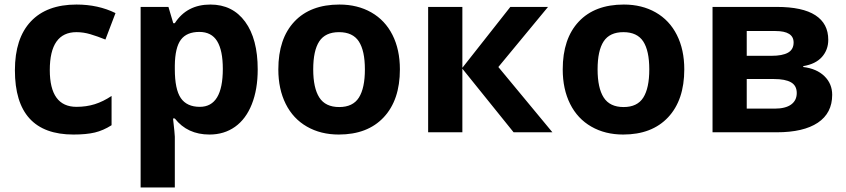

<svg xmlns="http://www.w3.org/2000/svg" viewBox="-20 -576 3684 836"><path d="M299.8 9.8Q44.9 9.8 44.9 -270Q44.9 -409.2 114.3 -482.7Q183.6 -556.2 313 -556.2Q407.7 -556.2 482.9 -519L439 -403.8Q403.8 -418 373.5 -427Q343.3 -436 313 -436Q196.8 -436 196.8 -271Q196.8 -110.8 313 -110.8Q356 -110.8 392.6 -122.3Q429.2 -133.8 465.8 -158.2V-30.8Q429.7 -7.8 392.8 1Q356 9.8 299.8 9.8Z M892.1 9.8Q795.9 9.8 741.2 -60.1H733.4Q741.2 8.3 741.2 19V240.2H592.3V-545.9H713.4L734.4 -475.1H741.2Q793.5 -556.2 896 -556.2Q992.7 -556.2 1047.4 -481.4Q1102.1 -406.7 1102.1 -273.9Q1102.1 -186.5 1076.4 -122.1Q1050.8 -57.6 1003.4 -23.9Q956.1 9.8 892.1 9.8ZM848.1 -437Q793 -437 767.6 -403.1Q742.2 -369.1 741.2 -291V-274.9Q741.2 -187 767.3 -148.9Q793.5 -110.8 850.1 -110.8Q950.2 -110.8 950.2 -275.9Q950.2 -356.4 925.5 -396.7Q900.9 -437 848.1 -437Z M1343.8 -273.9Q1343.8 -192.9 1370.4 -151.4Q1397 -109.9 1457 -109.9Q1516.6 -109.9 1542.7 -151.1Q1568.8 -192.4 1568.8 -273.9Q1568.8 -355 1542.5 -395.5Q1516.1 -436 1456.1 -436Q1396.5 -436 1370.1 -395.8Q1343.8 -355.5 1343.8 -273.9ZM1721.2 -273.9Q1721.2 -140.6 1650.9 -65.4Q1580.6 9.8 1455.1 9.8Q1376.5 9.8 1316.4 -24.7Q1256.3 -59.1 1224.1 -123.5Q1191.9 -188 1191.9 -273.9Q1191.9 -407.7 1261.7 -481.9Q1331.5 -556.2 1458 -556.2Q1536.6 -556.2 1596.7 -522Q1656.7 -487.8 1689 -423.8Q1721.2 -359.9 1721.2 -273.9Z M2202.1 -545.9H2366.2L2149.9 -284.2L2385.3 0H2216.3L1993.2 -276.9V0H1844.2V-545.9H1993.2V-280.8Z M2582 -273.9Q2582 -192.9 2608.6 -151.4Q2635.3 -109.9 2695.3 -109.9Q2754.9 -109.9 2781 -151.1Q2807.1 -192.4 2807.1 -273.9Q2807.1 -355 2780.8 -395.5Q2754.4 -436 2694.3 -436Q2634.8 -436 2608.4 -395.8Q2582 -355.5 2582 -273.9ZM2959.5 -273.9Q2959.5 -140.6 2889.2 -65.4Q2818.8 9.8 2693.4 9.8Q2614.7 9.8 2554.7 -24.7Q2494.6 -59.1 2462.4 -123.5Q2430.2 -188 2430.2 -273.9Q2430.2 -407.7 2500 -481.9Q2569.8 -556.2 2696.3 -556.2Q2774.9 -556.2 2835 -522Q2895 -487.8 2927.2 -423.8Q2959.5 -359.9 2959.5 -273.9Z M3586.4 -402.8Q3586.4 -358.9 3558.8 -327.9Q3531.2 -296.9 3477.5 -288.1V-284.2Q3535.6 -277.3 3569.6 -244.4Q3603.5 -211.4 3603.5 -163.1Q3603.5 -83.5 3541 -41.7Q3478.5 0 3362.3 0H3082.5V-545.9H3362.3Q3474.6 -545.9 3530.5 -509.5Q3586.4 -473.1 3586.4 -402.8ZM3449.2 -170.9Q3449.2 -203.1 3424.3 -217.5Q3399.4 -231.9 3349.6 -231.9H3231.4V-103H3352.5Q3399.9 -103 3424.6 -120.8Q3449.2 -138.7 3449.2 -170.9ZM3435.5 -391.1Q3435.5 -440.9 3356.4 -440.9H3231.4V-333H3339.4Q3386.7 -333 3411.1 -346.7Q3435.5 -360.4 3435.5 -391.1Z"/></svg>

Font: Zoram GWebM
Style: Bold
Weight: 700
Foundry: Ascender Corporation
Version: Version 1.000